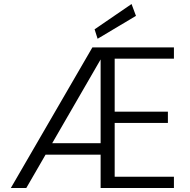

<svg xmlns="http://www.w3.org/2000/svg" viewBox="-20 -936 945 956"><path d="M34 0 440 -700H846V-644H551V-380H816V-324H551V-56H846V0H481V-640L111 0ZM168 -166 197 -223H513V-166ZM466 -743 451 -790 635 -916 657 -857Z"/></svg>

Font: DM Sans 12pt Light
Style: Regular
Weight: 300
Version: Version 4.004;gftools[0.9.30]